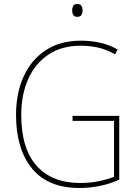

<svg xmlns="http://www.w3.org/2000/svg" viewBox="-20 -928 687 958"><path d="M342 -350H575V-32Q531 -11 479 -0.5Q427 10 377 10Q219 10 139.5 -87.5Q60 -185 60 -355Q60 -462 97.5 -545.5Q135 -629 207.5 -677Q280 -725 384 -725Q433 -725 478.5 -715Q524 -705 567 -681L554 -657Q510 -682 467.5 -691Q425 -700 383 -700Q288 -700 221.5 -655.5Q155 -611 120.5 -533Q86 -455 86 -355Q86 -186 163 -100.5Q240 -15 379 -15Q428 -15 471 -23.5Q514 -32 549 -46V-325H342ZM365 -908Q382 -908 387 -898Q392 -888 392 -876Q392 -863 386.5 -853.5Q381 -844 365 -844Q351 -844 345.5 -853.5Q340 -863 340 -876Q340 -888 345 -898Q350 -908 365 -908Z"/></svg>

Font: Noto Sans Lao Looped SemiCondensed Thin
Style: Regular
Weight: 100
Width: 4
Designer: Mark Frömberg, Ben Mitchell
Foundry: The Fontpad Ltd
Version: Version 1.002; ttfautohint (v1.8.4.7-5d5b)